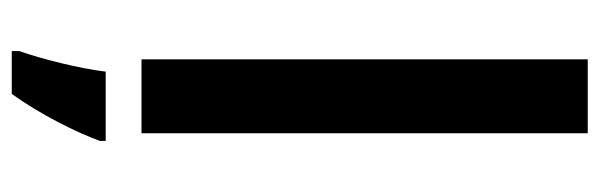

<svg xmlns="http://www.w3.org/2000/svg" viewBox="-367 -433 1021 327"><g transform="rotate(90 143.5 -269.5)"><path d="M207 0V-760H81V0ZM220 71V61H102C97 104 80 172 67 208V221H140C175 172 205 112 220 71Z"/></g></svg>

Font: Noto Sans Arabic SemBd
Style: Regular
Weight: 600
Designer: Monotype Design Team, Nadine Chahine, Nizar Qandah and Khaled Hosny
Foundry: Monotype Imaging Inc.
Version: Version 2.012